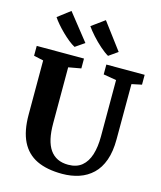

<svg xmlns="http://www.w3.org/2000/svg" viewBox="-145 -1121 1031 1232"><g transform="rotate(15 371.0 -505.0)"><path d="M386 8Q284.5 8 217 -24.5Q149.5 -57 115.2 -126Q81 -195 81 -303.5V-663.5L17 -677.5V-743H331V-677.5L247.5 -662.5V-290Q247.5 -232 257.2 -188.8Q267 -145.5 287.2 -116.5Q307.5 -87.5 337.8 -73Q368 -58.5 408.5 -58.5Q464.5 -58.5 499 -87.2Q533.5 -116 549.5 -167.5Q565.5 -219 565.5 -287.5V-663L479.5 -677.5V-743H734V-677.5L667.5 -663.5L667 -296.5Q667 -215 646.2 -157Q625.5 -99 587.5 -62.8Q549.5 -26.5 498 -9.2Q446.5 8 386 8ZM252.5 -800Q234 -809.5 211.2 -827.8Q188.5 -846 165.5 -868.5Q142.5 -891 123 -913.8Q103.5 -936.5 92 -954.5L174.5 -1017.5L314 -841.5L253.5 -800ZM475 -800Q451 -813.5 420 -840.8Q389 -868 361 -899.2Q333 -930.5 316.5 -954.5L403 -1017.5L535 -841.5L476 -800Z"/></g></svg>

Font: Merriweather 20pt ExtraBold
Style: Regular
Weight: 800
Version: Version 2.100